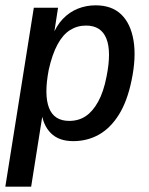

<svg xmlns="http://www.w3.org/2000/svg" viewBox="-21 -521 561 721"><path d="M-1 180 106 -492H197L180 -382H174Q190 -424 215 -450Q240 -476 271.5 -488.5Q303 -501 338 -501Q399 -501 434.5 -466.5Q470 -432 480.5 -368.5Q491 -305 473 -219Q457 -141 425.5 -90.5Q394 -40 350.5 -15.5Q307 9 254 9Q200 9 170 -21Q140 -51 134 -104H141L96 180ZM239 -67Q274 -67 300.5 -84.5Q327 -102 347.5 -139Q368 -176 379 -233Q398 -327 378.5 -376Q359 -425 302 -425Q269 -425 242 -408Q215 -391 195 -354Q175 -317 162 -259Q144 -165 163 -116Q182 -67 239 -67Z"/></svg>

Font: Nunito Sans 10pt Condensed SemiBold
Style: Italic
Weight: 600
Width: 3
Italic angle: -9°
Designer: Vernon Adams
Foundry: Vernon Adams
Version: Version 3.101;gftools[0.9.27]